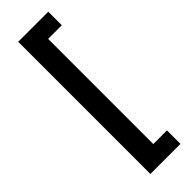

<svg xmlns="http://www.w3.org/2000/svg" viewBox="-327 -846 1025 1025"><g transform="rotate(-45 186.0 -333.0)"><path d="M97 -832H324V-730H221V64H324V166H97Z"/></g></svg>

Font: Noto Sans Gurmukhi UI SemiCondensed
Style: Bold
Weight: 700
Width: 4
Designer: Jelle Bosma - Monotype Design Team
Foundry: Monotype Imaging Inc.
Version: Version 2.004; ttfautohint (v1.8.4.7-5d5b)